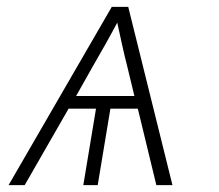

<svg xmlns="http://www.w3.org/2000/svg" viewBox="-20 -540 640 560"><path d="M5 0 306 -520H354L483 0H436L382 -223H302L265 0H223L260 -223H180L52 0ZM202 -260H372L351 -347Q343 -378 336 -410Q329 -442 322 -474Q305 -442 287 -410Q269 -378 251 -347Z"/></svg>

Font: Iosevka XLt Ex Obl
Style: Regular
Weight: 200
Width: 7
Italic angle: -9°
Monospace: yes
Designer: Belleve Invis
Foundry: Belleve Invis
Version: Version 32.5.0; ttfautohint (v1.8.4)